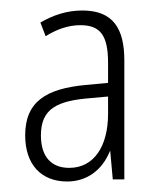

<svg xmlns="http://www.w3.org/2000/svg" viewBox="-20 -742 311 366"><path d="M137 -722C106 -722 79 -712 57 -699L67 -673C86 -685 109 -694 133 -694C171 -694 186 -675 186 -622V-584L143 -580C69 -573 28 -549 28 -484C28 -428 59 -396 108 -396C143 -396 174 -415 190 -455L195 -400H217V-627C217 -687 196 -722 137 -722ZM153 -555 186 -558V-525C186 -463 159 -422 112 -422C78 -422 58 -443 58 -484C58 -535 89 -550 153 -555Z"/></svg>

Font: Noto Sans Sinhala UI ExtraCondensed ExtraLight
Style: Regular
Weight: 200
Width: 2
Designer: Jelle Bosma - Monotype Design Team
Foundry: Monotype Imaging Inc.
Version: Version 2.006